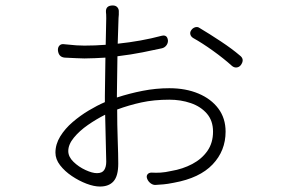

<svg xmlns="http://www.w3.org/2000/svg" viewBox="-20 -637 1040 703"><path d="M680 -526Q685 -534 694 -537Q703 -540 710 -535Q747 -513 788.5 -485.5Q830 -458 858 -434Q877 -420 862 -399Q856 -391 846.5 -390Q837 -389 829 -396Q799 -423 760 -451Q721 -479 687 -498Q679 -503 677 -511Q675 -519 680 -526ZM365 -217Q333 -201 302 -179.5Q271 -158 250.5 -133Q230 -108 230 -84Q230 -63 249 -44.5Q268 -26 293 -14.5Q318 -3 335 -3Q354 -3 361.5 -14.5Q369 -26 369 -45ZM192 -454Q192 -465 198.5 -471Q205 -477 216 -475Q244 -472 259.5 -471Q275 -470 289 -470Q328 -470 367 -473L369 -570Q369 -586 368 -592Q366 -617 393 -617Q404 -617 410 -610Q416 -603 415 -592Q415 -587 415 -583Q415 -579 414 -571L411 -477Q497 -486 572 -506Q593 -511 595 -488Q595 -478 588.5 -470Q582 -462 572 -460Q545 -454 502.5 -445.5Q460 -437 410 -431L408 -289V-280Q454 -295 502.5 -304.5Q551 -314 600 -314Q660 -314 706.5 -294.5Q753 -275 779.5 -239.5Q806 -204 806 -155Q806 -85 758.5 -35Q711 15 617 32Q592 37 578.5 38Q565 39 551 40Q541 41 532 34.5Q523 28 519 18Q515 8 520 1.5Q525 -5 535 -5Q551 -4 568 -5Q585 -6 607 -11Q649 -18 684 -36.5Q719 -55 739.5 -84.5Q760 -114 760 -155Q760 -195 737.5 -221Q715 -247 678.5 -259.5Q642 -272 600 -272Q544 -272 498 -262Q452 -252 409 -236Q409 -180 411 -124.5Q413 -69 413 -38Q413 7 396 26.5Q379 46 346 46Q324 46 296.5 35.5Q269 25 243 7.5Q217 -10 200 -32Q183 -54 183 -78Q183 -109 200.5 -137.5Q218 -166 246 -190Q274 -214 305 -232.5Q336 -251 364 -263V-286L366 -426Q347 -425 327.5 -424Q308 -423 289 -423Q275 -423 259 -424Q243 -425 217 -426Q194 -428 192 -454Z"/></svg>

Font: Chiron GoRound TC L
Style: Regular
Weight: 300
Designer: Ryoko NISHIZUKA 西塚涼子 (kana, bopomofo & ideographs); Paul D. Hunt (Latin, Greek & Cyrillic); Sandoll Communications 산돌커뮤니
Foundry: Adobe
Version: Version 1.000;hotconv 1.1.1;makeotfexe 2.6.0